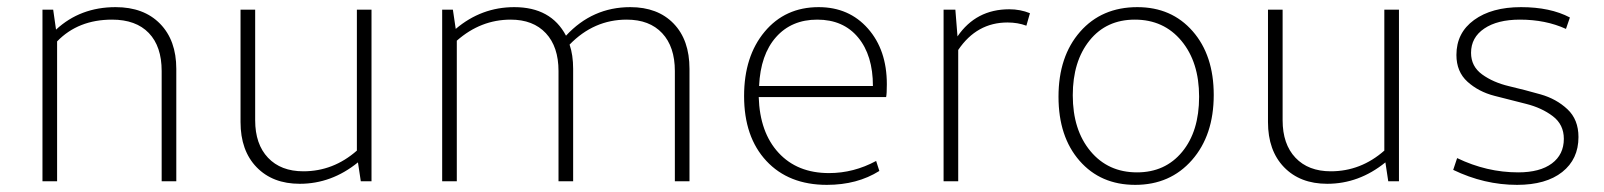

<svg xmlns="http://www.w3.org/2000/svg" viewBox="-20 -508 4494 538"><path d="M99 0V-481H129L137 -425Q205 -488 304 -488Q383 -488 428.5 -441.5Q474 -395 474 -315V0H433V-309Q433 -378 397 -415.5Q361 -453 294 -453Q199 -453 140 -392V0Z M820 7Q744 7 699 -39.5Q654 -86 654 -166V-481H695V-171Q695 -104 731 -66Q767 -28 830 -28Q914 -28 980 -86V-481H1021V0H991L983 -53Q909 7 820 7Z M1219 0V-481H1249L1257 -427Q1329 -488 1421 -488Q1524 -488 1566 -408Q1640 -488 1746 -488Q1823 -488 1867.5 -442Q1912 -396 1912 -315V0H1871V-309Q1871 -377 1835.5 -415Q1800 -453 1736 -453Q1644 -453 1576 -383Q1586 -354 1586 -315V0H1545V-309Q1545 -377 1509.5 -415Q1474 -453 1411 -453Q1327 -453 1260 -394V0Z M2297 10Q2190 10 2127.5 -57Q2065 -124 2065 -239Q2065 -350 2122.5 -419Q2180 -488 2274 -488Q2359 -488 2412 -428Q2465 -368 2465 -272Q2465 -245 2463 -236H2106Q2109 -137 2161.5 -80Q2214 -23 2303 -23Q2372 -23 2435 -57L2444 -29Q2382 10 2297 10ZM2270 -453Q2198 -453 2154.5 -404Q2111 -355 2107 -267H2426Q2426 -353 2384.5 -403Q2343 -453 2270 -453Z M2624 0V-481H2657L2663 -406Q2715 -482 2808 -482Q2839 -482 2866 -471L2856 -436Q2832 -445 2803 -445Q2717 -445 2665 -368V0Z M3161 10Q3064 10 3005 -57.5Q2946 -125 2946 -237Q2946 -350 3006.5 -419Q3067 -488 3167 -488Q3263 -488 3322 -420.5Q3381 -353 3381 -242Q3381 -129 3320 -59.5Q3259 10 3161 10ZM3166 -25Q3245 -25 3292.5 -82.5Q3340 -140 3340 -237Q3340 -334 3290.5 -393.5Q3241 -453 3160 -453Q3080 -453 3033 -394.5Q2986 -336 2986 -241Q2986 -144 3035.5 -84.5Q3085 -25 3166 -25Z M3699 7Q3623 7 3578 -39.5Q3533 -86 3533 -166V-481H3574V-171Q3574 -104 3610 -66Q3646 -28 3709 -28Q3793 -28 3859 -86V-481H3900V0H3870L3862 -53Q3788 7 3699 7Z M4231 10Q4139 10 4052 -32L4063 -65Q4146 -25 4234 -25Q4295 -25 4328.5 -50Q4362 -75 4362 -119Q4362 -159 4331 -182.5Q4300 -206 4256 -217Q4212 -228 4167.5 -239.5Q4123 -251 4092 -279Q4061 -307 4061 -354Q4061 -416 4110.5 -452Q4160 -488 4242 -488Q4324 -488 4379 -459L4368 -427Q4311 -453 4239 -453Q4176 -453 4139 -428Q4102 -403 4102 -360Q4102 -322 4133 -299.5Q4164 -277 4208.5 -266.5Q4253 -256 4297 -243.5Q4341 -231 4372 -202Q4403 -173 4403 -124Q4403 -62 4357.5 -26Q4312 10 4231 10Z"/></svg>

Font: Cantarell Light
Style: Regular
Weight: 300
Designer: Dave Crossland, Nikolaus Waxweiler, Florian Fecher, Jacques Le Bailly, Eben Sorkin, Alexei Vanyashin, Alexios Zavras, Em
Version: Version 0.303